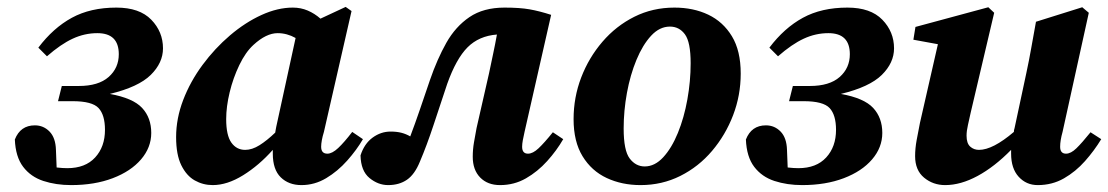

<svg xmlns="http://www.w3.org/2000/svg" viewBox="-20 -521 3209 556"><path d="M186 15Q142 15 105.5 3Q69 -9 47 -38Q25 -67 23 -117Q39 -158 81 -158Q106 -158 123.5 -140Q141 -122 142 -87L144 -36Q153 -35 160.5 -34.5Q168 -34 175 -34Q227 -34 255.5 -65Q284 -96 284 -145Q284 -188 265.5 -208Q247 -228 190 -228H148L159 -272H208Q265 -272 294.5 -298Q324 -324 324 -364Q324 -425 262 -425Q225 -425 190.5 -409Q156 -393 116 -358L91 -383Q134 -440 188 -469.5Q242 -499 317 -499Q384 -499 418 -464Q452 -429 452 -381Q452 -339 416.5 -304Q381 -269 298 -249Q365 -237 391.5 -208.5Q418 -180 418 -136Q418 -94 388.5 -59.5Q359 -25 306.5 -5Q254 15 186 15Z M635 -176Q635 -129 650 -108Q665 -87 690 -87Q710 -87 731.5 -100.5Q753 -114 777 -137Q778 -142 778.5 -146Q779 -150 780 -154L836 -411Q811 -425 784 -425Q751 -425 714 -391Q691 -370 673 -332.5Q655 -295 645 -253.5Q635 -212 635 -176ZM853 15Q816 15 793 -7.5Q770 -30 770 -76Q770 -79 770 -82Q770 -85 770 -87Q730 -42 684 -13.5Q638 15 596 15Q568 15 544 1.5Q520 -12 505 -42.5Q490 -73 490 -124Q490 -178 510.5 -231.5Q531 -285 566.5 -333Q602 -381 646 -418.5Q690 -456 737 -477.5Q784 -499 828 -499Q851 -499 871 -490.5Q891 -482 908 -467L981 -501L998 -489L918 -139Q914 -126 912 -115Q910 -104 910 -96Q910 -76 928 -76Q942 -76 959.5 -92.5Q977 -109 1000 -139L1031 -118Q1013 -87 985.5 -56Q958 -25 924.5 -5Q891 15 853 15Z M1104 15Q1075 15 1050 -5.5Q1025 -26 1024 -71Q1035 -105 1059 -122.5Q1083 -140 1111 -140Q1129 -140 1142.5 -136.5Q1156 -133 1168 -126Q1182 -163 1195.5 -202.5Q1209 -242 1225 -289Q1246 -350 1272.5 -397Q1299 -444 1339.5 -471.5Q1380 -499 1441 -499Q1485 -499 1513.5 -494Q1542 -489 1576 -478L1499 -139Q1496 -126 1494 -115Q1492 -104 1492 -96Q1492 -76 1509 -76Q1523 -76 1539.5 -91.5Q1556 -107 1581 -138L1611 -118Q1592 -85 1564.5 -54.5Q1537 -24 1503 -4.5Q1469 15 1428 15Q1392 15 1370.5 -7Q1349 -29 1349 -67Q1349 -88 1352.5 -108.5Q1356 -129 1360 -150L1396 -308Q1402 -337 1408 -365Q1414 -393 1419 -421Q1367 -417 1334 -384Q1301 -351 1275 -278Q1255 -218 1235.5 -159Q1216 -100 1196 -53Q1181 -16 1158.5 -0.5Q1136 15 1104 15Z M1835 15Q1781 15 1737 -5.5Q1693 -26 1667 -68.5Q1641 -111 1641 -176Q1641 -239 1663 -296.5Q1685 -354 1724.5 -400Q1764 -446 1817 -472.5Q1870 -499 1933 -499Q1988 -499 2031 -478.5Q2074 -458 2099.5 -416Q2125 -374 2125 -308Q2125 -245 2103 -187.5Q2081 -130 2042 -84Q2003 -38 1950 -11.5Q1897 15 1835 15ZM1847 -39Q1876 -39 1900.5 -65.5Q1925 -92 1943 -136Q1961 -180 1970.5 -233Q1980 -286 1980 -338Q1980 -399 1963.5 -421.5Q1947 -444 1920 -444Q1890 -444 1865.5 -417.5Q1841 -391 1823 -347.5Q1805 -304 1795.5 -252Q1786 -200 1786 -149Q1786 -85 1803.5 -62Q1821 -39 1847 -39Z M2303 15Q2259 15 2222.5 3Q2186 -9 2164 -38Q2142 -67 2140 -117Q2156 -158 2198 -158Q2223 -158 2240.5 -140Q2258 -122 2259 -87L2261 -36Q2270 -35 2277.5 -34.5Q2285 -34 2292 -34Q2344 -34 2372.5 -65Q2401 -96 2401 -145Q2401 -188 2382.5 -208Q2364 -228 2307 -228H2265L2276 -272H2325Q2382 -272 2411.5 -298Q2441 -324 2441 -364Q2441 -425 2379 -425Q2342 -425 2307.5 -409Q2273 -393 2233 -358L2208 -383Q2251 -440 2305 -469.5Q2359 -499 2434 -499Q2501 -499 2535 -464Q2569 -429 2569 -381Q2569 -339 2533.5 -304Q2498 -269 2415 -249Q2482 -237 2508.5 -208.5Q2535 -180 2535 -136Q2535 -94 2505.5 -59.5Q2476 -25 2423.5 -5Q2371 15 2303 15Z M2985 15Q2952 15 2930 -9Q2908 -33 2908 -76Q2908 -79 2908 -82Q2908 -85 2908 -87Q2860 -38 2811 -11.5Q2762 15 2717 15Q2682 15 2656 -6.5Q2630 -28 2630 -69Q2630 -91 2634.5 -115.5Q2639 -140 2644 -165L2696 -393L2625 -406L2631 -443L2842 -500L2859 -484L2791 -195Q2787 -176 2783 -159Q2779 -142 2779 -128Q2779 -106 2789.5 -96.5Q2800 -87 2815 -87Q2855 -87 2916 -139Q2916 -142 2916.5 -144.5Q2917 -147 2918 -150L2952 -309Q2960 -346 2966.5 -383Q2973 -420 2980 -458L3114 -500L3133 -484L3057 -139Q3050 -114 3050 -96Q3050 -76 3067 -76Q3081 -76 3097 -91.5Q3113 -107 3138 -138L3169 -118Q3149 -85 3122 -54.5Q3095 -24 3061 -4.5Q3027 15 2985 15Z"/></svg>

Font: Source Serif Pro
Style: Bold Italic
Weight: 700
Italic angle: -12°
Designer: Frank Grießhammer
Foundry: Adobe Systems Incorporated
Version: Version 3.001;hotconv 1.0.111;makeotfexe 2.5.65597